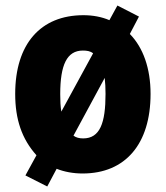

<svg xmlns="http://www.w3.org/2000/svg" viewBox="-20 -618 601 695"><path d="M525 -278C525 -371 498 -446 450 -495L483 -558L405 -598L376 -545C348 -557 316 -563 282 -563C127 -563 35 -459 35 -278C35 -186 59 -115 112 -56L72 17L151 57L185 -7C213 4 245 10 279 10C434 10 525 -97 525 -278ZM198 -277C198 -383 222 -435 280 -435C295 -435 307 -433 317 -425L202 -214C199 -232 198 -253 198 -277ZM362 -278C362 -173 342 -117 281 -117C267 -117 255 -120 246 -127L359 -336C361 -319 362 -299 362 -278Z"/></svg>

Font: Noto Sans Georgian Condensed Black
Style: Regular
Weight: 900
Width: 3
Designer: Monotype Design Team, Akaki Razmadze
Foundry: Google LLC
Version: Version 2.005